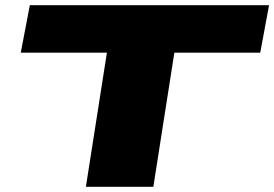

<svg xmlns="http://www.w3.org/2000/svg" viewBox="-20 -720 1057 740"><path d="M983 -517H652L571 0H311L392 -517H60L95 -700H1017Z"/></svg>

Font: Georama ExtraExtended ExtraBold
Style: Italic
Weight: 800
Width: 8
Italic angle: -9°
Designer: Jean-Baptiste Levee
Foundry: Production Type
Version: Version 1.000